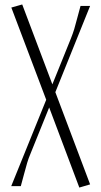

<svg xmlns="http://www.w3.org/2000/svg" viewBox="-20 -826 450 852"><path d="M379.9 -799.8 225.6 -417 379.9 -7.8 332 6.3 198.2 -349.1 115.7 -145Q106.4 -123 100.6 -103.5Q94.7 -84 86.4 -52.2Q78.1 -20.5 72.3 0H29.8L185.1 -383.3L30.3 -792.5L78.6 -806.2L212.4 -451.7L294.4 -654.8Q303.2 -676.8 309.3 -696.5Q315.4 -716.3 323.2 -747.3Q331.1 -778.3 337.4 -799.8Z"/></svg>

Font: Reswysokr
Style: Regular
Weight: 500
Version: Version 0.984